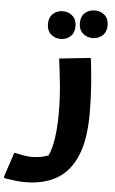

<svg xmlns="http://www.w3.org/2000/svg" viewBox="-109 -794 655 1096"><g transform="rotate(5 219.0 -245.5)"><path d="M2 98Q28 104 54 108.5Q80 113 106 113Q133 113 157 108Q181 103 198 96Q235 17 235 -150Q235 -236 227 -313.5Q219 -391 210 -460L379 -478H390Q399 -409 405 -327.5Q411 -246 411 -162Q411 -9 370.5 84Q330 177 255.5 218.5Q181 260 78 260Q52 260 24 257Q-4 254 -24 250.5Q-44 247 -44 246V236ZM389 -593Q356 -593 333 -614Q310 -635 310 -672Q310 -710 333 -730.5Q356 -751 389 -751Q423 -751 446 -730.5Q469 -710 469 -672Q469 -635 446 -614Q423 -593 389 -593ZM208 -572Q175 -572 152 -593Q129 -614 129 -651Q129 -689 152 -710Q175 -731 208 -731Q241 -731 264 -710Q287 -689 287 -651Q287 -614 264 -593Q241 -572 208 -572Z"/></g></svg>

Font: Kufam
Style: Bold
Weight: 700
Designer: Wael Morcos, Artur Schmal
Foundry: Original Type
Version: Version 1.300; ttfautohint (v1.8.3)